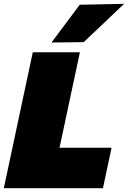

<svg xmlns="http://www.w3.org/2000/svg" viewBox="-28 -987 671 1007"><path d="M-8 0Q4 -56 15 -107.8Q26 -159.5 41 -229.5L93 -474Q108.5 -545.5 120 -600Q131.5 -654.5 144 -713H391Q378.5 -653.5 366.8 -599Q355 -544.5 340 -474L296.5 -269.5Q293 -254 290 -239.8Q287 -225.5 284 -212H557L512 0ZM242 -764Q279.5 -814.5 316.5 -863.5Q353.5 -912.5 390 -962L623 -967Q568 -914.5 514.5 -864Q461 -813.5 411 -766Z"/></svg>

Font: Commissioner Black
Style: Italic
Weight: 900
Italic angle: -12°
Designer: Kostas Bartsokas
Foundry: Kostas Bartsokas
Version: Version 1.000; ttfautohint (v1.8.3)